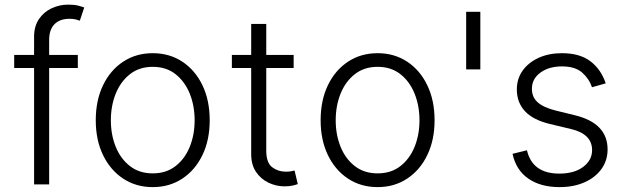

<svg xmlns="http://www.w3.org/2000/svg" viewBox="-20 -777 2635 809"><path d="M307.9 -545.5V-490.4H187.1V0H123.6V-490.4H39.8V-545.5H123.6V-622.2Q123.6 -666.2 144 -696.4Q164.4 -726.6 197.4 -742Q230.5 -757.5 267.4 -757.5Q292.6 -757.5 308.9 -753.4Q325.3 -749.3 334.9 -745.4L316.4 -690Q309.3 -692.5 299 -695.1Q288.7 -697.8 273.1 -697.8Q231.9 -697.8 209.5 -674.9Q187.1 -652 187.1 -609V-545.5Z M623.6 11.4Q552.9 11.4 498.8 -24.5Q444.6 -60.4 414.1 -123.8Q383.5 -187.1 383.5 -270.2Q383.5 -354 414.1 -417.6Q444.6 -481.2 498.8 -517Q552.9 -552.9 623.6 -552.9Q694.2 -552.9 748.4 -517Q802.6 -481.2 833.1 -417.6Q863.6 -354 863.6 -270.2Q863.6 -187.1 833.1 -123.8Q802.6 -60.4 748.4 -24.5Q694.2 11.4 623.6 11.4ZM623.6 -46.5Q680.4 -46.5 719.6 -77.1Q758.9 -107.6 779.5 -158.4Q800.1 -209.2 800.1 -270.2Q800.1 -331.3 779.5 -382.5Q758.9 -433.6 719.6 -464.5Q680.4 -495.4 623.6 -495.4Q567.1 -495.4 527.7 -464.5Q488.3 -433.6 467.7 -382.5Q447.1 -331.3 447.1 -270.2Q447.1 -209.2 467.7 -158.4Q488.3 -107.6 527.7 -77.1Q567.1 -46.5 623.6 -46.5Z M1217.3 -545.5V-490.4H1101.9V-142.4Q1101.9 -90.9 1127 -72.3Q1152 -53.6 1184.3 -53.6Q1196.7 -53.6 1205.6 -55.2Q1214.5 -56.8 1221.2 -58.6L1234.7 -1.4Q1225.9 2.1 1212.2 5.1Q1198.5 8.2 1178.6 8.2Q1143.8 8.2 1111.5 -7.1Q1079.2 -22.4 1058.8 -52.6Q1038.4 -82.7 1038.4 -127.5V-490.4H957V-545.5H1038.4V-676.1H1101.9V-545.5Z M1571 11.4Q1500.4 11.4 1446.2 -24.5Q1392 -60.4 1361.5 -123.8Q1331 -187.1 1331 -270.2Q1331 -354 1361.5 -417.6Q1392 -481.2 1446.2 -517Q1500.4 -552.9 1571 -552.9Q1641.7 -552.9 1695.8 -517Q1750 -481.2 1780.5 -417.6Q1811.1 -354 1811.1 -270.2Q1811.1 -187.1 1780.5 -123.8Q1750 -60.4 1695.8 -24.5Q1641.7 11.4 1571 11.4ZM1571 -46.5Q1627.8 -46.5 1667.1 -77.1Q1706.3 -107.6 1726.9 -158.4Q1747.5 -209.2 1747.5 -270.2Q1747.5 -331.3 1726.9 -382.5Q1706.3 -433.6 1667.1 -464.5Q1627.8 -495.4 1571 -495.4Q1514.6 -495.4 1475.1 -464.5Q1435.7 -433.6 1415.1 -382.5Q1394.5 -331.3 1394.5 -270.2Q1394.5 -209.2 1415.1 -158.4Q1435.7 -107.6 1475.1 -77.1Q1514.6 -46.5 1571 -46.5Z M2003.9 -727.3V-484.7H1944.2V-727.3Z M2532.3 -425.8 2474.4 -409.4Q2461.6 -446.4 2432.2 -471.8Q2402.7 -497.2 2347.7 -497.2Q2292.6 -497.2 2256.9 -470.9Q2221.2 -444.6 2221.2 -403.1Q2221.2 -367.5 2245.6 -345.9Q2269.9 -324.2 2320.7 -311.4L2403.1 -291.2Q2540.1 -257.5 2540.1 -147.4Q2540.1 -101.2 2514.6 -65.3Q2489 -29.5 2443.4 -9.1Q2397.7 11.4 2337.7 11.4Q2257.5 11.4 2205.8 -24.7Q2154.1 -60.7 2139.6 -128.9L2200.3 -143.8Q2223.4 -45.5 2336.6 -45.5Q2399.5 -45.5 2437.1 -73.7Q2474.8 -101.9 2474.8 -144.5Q2474.8 -212.4 2386 -233.3L2296.9 -254.6Q2225.9 -271.7 2191.8 -308.6Q2157.7 -345.5 2157.7 -400.2Q2157.7 -445.3 2182.2 -479.6Q2206.7 -513.8 2249.6 -533.4Q2292.6 -552.9 2347.7 -552.9Q2422.6 -552.9 2467.5 -519Q2512.4 -485.1 2532.3 -425.8Z"/></svg>

Font: Inter UI Light
Style: Regular
Weight: 300
Designer: Rasmus Andersson
Foundry: rsms
Version: 3.2;8d6f07862